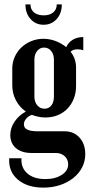

<svg xmlns="http://www.w3.org/2000/svg" viewBox="-20 -681 409 876"><path d="M178 175Q104 175 61 138Q18 101 22 41H78Q75 84 104.5 110Q134 136 187 136Q232 136 261.5 117Q291 98 291 69Q291 46 275 31.5Q259 17 235 17H124Q79 17 53 -5Q27 -27 27 -65Q27 -97 46.5 -126Q66 -155 98 -172Q69 -192 52.5 -223.5Q36 -255 36 -292V-368Q36 -396 47 -421Q58 -446 77.5 -464.5Q97 -483 123 -493.5Q149 -504 178 -504Q206 -504 233 -494Q260 -484 282 -466Q292 -488 312.5 -500Q333 -512 360 -512V-452Q347 -456 334 -456Q313 -456 302 -445Q327 -414 327 -372V-288Q327 -257 316.5 -230.5Q306 -204 287.5 -185Q269 -166 243.5 -155.5Q218 -145 187 -145Q170 -145 154.5 -148.5Q139 -152 125 -157Q109 -151 99 -139Q89 -127 89 -113Q89 -82 151 -82H275Q317 -82 343 -53Q369 -24 369 22Q369 55 354.5 83Q340 111 314 131.5Q288 152 253.5 163.5Q219 175 178 175ZM137 -240Q137 -216 150 -200.5Q163 -185 183 -185Q203 -185 214.5 -200Q226 -215 226 -240V-409Q226 -433 213.5 -448.5Q201 -464 181 -464Q162 -464 149.5 -448.5Q137 -433 137 -409ZM239 -661H262Q262 -620 238.5 -594Q215 -568 179 -568Q143 -568 119.5 -594Q96 -620 96 -661H119Q119 -638 135 -624.5Q151 -611 180 -611Q207 -611 223 -624.5Q239 -638 239 -661Z"/></svg>

Font: Moniqa Paragraph
Style: Bold
Weight: 700
Designer: Rajesh Rajput
Foundry: Rajesh Rajput
Version: Version 1.000